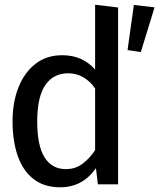

<svg xmlns="http://www.w3.org/2000/svg" viewBox="-20 -790 683 823"><path d="M387.7 -769.7 486.2 -757.9V0H399.5L391.3 -69.2Q333.8 12.8 238.5 12.8Q168.7 12.8 123.3 -22.8Q77.9 -58.5 55.9 -122.1Q33.8 -185.6 33.8 -269.7Q33.8 -351.8 59.2 -415.6Q84.6 -479.5 132.1 -516.4Q179.5 -553.3 246.7 -553.3Q333.8 -553.3 387.7 -491.8ZM272.3 -475.9Q208.7 -475.9 174.1 -425.1Q139.5 -374.4 139.5 -269.7Q139.5 -165.6 171 -115.4Q202.6 -65.1 262.1 -65.1Q304.6 -65.1 335.6 -89.5Q366.7 -113.8 387.7 -146.7V-410.8Q366.7 -441.5 337.2 -458.7Q307.7 -475.9 272.3 -475.9ZM553.8 -768.7 642.6 -758.5 583.6 -566.7 526.7 -575.4Z"/></svg>

Font: Fira Code Retina
Style: Regular
Weight: 450
Monospace: yes
Designer: Carrois Corporate, Edenspiekermann AG, Nikita Prokopov
Foundry: Carrois Corporate, Edenspiekermann AG, Nikita Prokopov
Version: Version 6.002